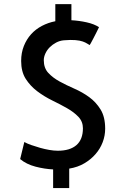

<svg xmlns="http://www.w3.org/2000/svg" viewBox="-20 -830 569 944"><path d="M195.3 -534.2Q195.3 -495.1 217.8 -471.2Q240.2 -447.3 273.4 -429.2Q306.6 -411.1 345.7 -394Q384.8 -377 418.5 -352.5Q452.1 -328.1 474.6 -291.5Q497.1 -254.9 497.1 -197.3Q497.1 -163.1 484.9 -130.9Q472.7 -98.6 449.7 -72.3Q426.8 -45.9 394.5 -26.9Q362.3 -7.8 320.3 -1V94.7H241.2V2.9Q199.2 1 154.3 -10.7Q109.4 -22.5 79.1 -47.9L99.6 -131.8Q113.3 -124 134.3 -116.7Q155.3 -109.4 177.7 -103Q200.2 -96.7 222.7 -92.8Q245.1 -88.9 264.6 -88.9Q324.2 -88.9 356 -116.7Q387.7 -144.5 387.7 -199.2Q387.7 -232.4 365.2 -255.9Q342.8 -279.3 309.1 -298.3Q275.4 -317.4 236.3 -336.4Q197.3 -355.5 163.1 -381.3Q128.9 -407.2 106.4 -442.4Q84 -477.5 84 -530.3Q84 -570.3 97.2 -603.5Q110.4 -636.7 132.8 -661.6Q155.3 -686.5 186 -702.6Q216.8 -718.8 252 -725.6V-809.6H331.1V-730.5Q369.1 -728.5 406.2 -720.2Q443.4 -711.9 466.8 -696.3Q460.9 -683.6 453.1 -668.5Q445.3 -653.3 438.5 -640.1Q431.6 -627 426.8 -618.2Q421.9 -609.4 420.9 -608.4Q415 -611.3 407.7 -616.2Q400.4 -621.1 386.7 -626Q373 -630.9 350.6 -632.8Q328.1 -634.8 293 -631.8Q273.4 -629.9 255.9 -620.6Q238.3 -611.3 224.6 -597.7Q210.9 -584 203.1 -566.9Q195.3 -549.8 195.3 -534.2Z"/></svg>

Font: Allerta
Style: Regular
Weight: 400
Designer: Matt McInerney
Foundry: Matt McInerney
Version: Version 1.0